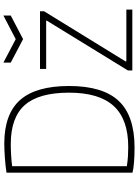

<svg xmlns="http://www.w3.org/2000/svg" viewBox="138 -932 807 1123"><g transform="rotate(-90 541.5 -370.5)"><path d="M737 -754 874 -682 1012 -754V-711L874 -639L737 -711ZM691 -26 982 -500V-504H700V-540H1037V-516L744 -40V-35H1047V0H691ZM240 13Q194 13 155 10Q116 7 93 1V-736Q112 -739 135 -741.5Q158 -744 180.5 -745.5Q203 -747 224.5 -748Q246 -749 262 -749Q436 -749 518 -656.5Q600 -564 600 -370Q600 -173 513 -80Q426 13 240 13ZM244 -24Q405 -24 483 -109Q561 -194 561 -370Q561 -547 488.5 -629Q416 -711 260 -711Q232 -711 196 -709Q160 -707 131 -703V-32Q165 -27 190 -25.5Q215 -24 244 -24Z"/></g></svg>

Font: Encode Sans Narrow
Style: Thin
Weight: 250
Designer: Pablo Impallari, Andres Torresi
Foundry: Pablo Impallari, Andres Torresi
Version: Version 1.000; ttfautohint (v1.00) -l 8 -r 50 -G 200 -x 14 -